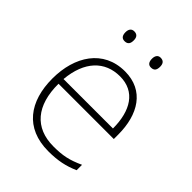

<svg xmlns="http://www.w3.org/2000/svg" viewBox="-204 -828 953 953"><g transform="rotate(45 272.5 -351.5)"><path d="M152 -679C152 -658 160 -644 180 -644C203 -644 210 -658 210 -679C210 -698 203 -713 180 -713C160 -713 152 -698 152 -679ZM338 -679C338 -658 346 -644 365 -644C388 -644 395 -658 395 -679C395 -698 388 -713 365 -713C346 -713 338 -698 338 -679ZM288 -540C136 -540 58 -415 58 -260C58 -100 136 10 299 10C365 10 413 0 465 -23V-61C404 -33 365 -25 300 -25C169 -25 97 -110 98 -263H486V-294C486 -434 423 -540 288 -540ZM288 -505C395 -505 446 -421 446 -297H99C111 -432 182 -505 288 -505Z"/></g></svg>

Font: Noto Sans Canadian Aboriginal ExtraLight
Style: Regular
Weight: 200
Designer: Monotype Design Team, Typotheque's Kevin King
Foundry: Monotype Imaging Inc.
Version: Version 2.004